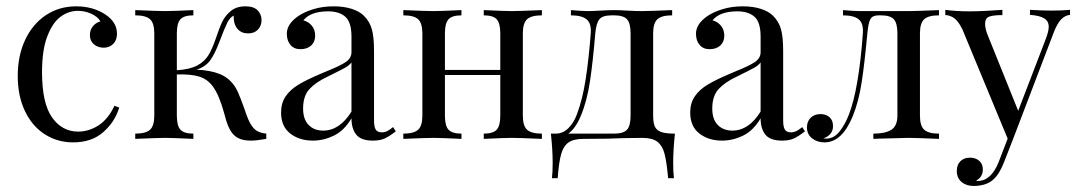

<svg xmlns="http://www.w3.org/2000/svg" viewBox="-20 -447 3472 618"><path d="M318.5 -400.8Q356.5 -375.8 356.5 -338.7Q356.5 -317.7 344.4 -305.6Q332.3 -293.5 313.7 -293.5Q295.2 -293.5 282.3 -304.4Q269.4 -315.3 269.4 -333.9Q269.4 -350.8 279 -362.5Q288.7 -374.2 303.2 -378.2Q295.2 -392.7 274.6 -402.4Q254 -412.1 230.6 -412.1Q200.8 -412.1 175 -393.1Q149.2 -374.2 132.3 -330.2Q115.3 -286.3 115.3 -214.5Q115.3 -114.5 147.6 -69Q179.8 -23.4 231.5 -23.4Q266.1 -23.4 297.2 -43.5Q328.2 -63.7 348.4 -106.5L363.7 -100.8Q350 -54.8 312.5 -21.8Q275 11.3 215.3 11.3Q165.3 11.3 124.6 -14.5Q83.9 -40.3 60.5 -89.1Q37.1 -137.9 37.1 -202.4Q37.1 -267.7 60.9 -318.5Q84.7 -369.4 127.4 -398Q170.2 -426.6 225 -426.6Q279 -426.6 318.5 -400.8Z M837.1 -16.9V0Q806.5 5.6 787.1 5.6Q753.2 5.6 735.5 -10.1Q717.7 -25.8 708.1 -58.9Q706.5 -64.5 700 -87.9Q693.5 -111.3 684.7 -132.7Q675.8 -154 665.3 -168.5Q648.4 -191.9 621.4 -200.4Q594.4 -208.9 549.2 -207.3V-75Q549.2 -41.9 560.9 -29.4Q572.6 -16.9 602.4 -16.9V0Q534.7 -3.2 511.3 -3.2Q489.5 -3.2 415.3 0V-16.9Q449.2 -16.9 462.9 -29.4Q476.6 -41.9 476.6 -75V-339.5Q476.6 -372.6 462.9 -385.1Q449.2 -397.6 415.3 -397.6V-414.5Q489.5 -411.3 511.3 -411.3Q534.7 -411.3 602.4 -414.5V-397.6Q572.6 -397.6 560.9 -385.1Q549.2 -372.6 549.2 -339.5V-221Q590.3 -223.4 614.1 -235.9Q637.9 -248.4 650.4 -268.5Q662.9 -288.7 675 -324.2Q686.3 -358.1 695.6 -377.4Q704.8 -396.8 723 -411.7Q741.1 -426.6 770.2 -426.6Q796.8 -426.6 809.3 -413.7Q821.8 -400.8 821.8 -382.3Q821.8 -363.7 810.1 -351.6Q798.4 -339.5 779 -339.5Q757.3 -339.5 744.8 -353.6Q732.3 -367.7 732.3 -391.1V-396.8Q720.2 -391.1 711.7 -374.2Q703.2 -357.3 685.5 -310.5Q671.8 -274.2 656.9 -253.2Q641.9 -232.3 612.9 -222.6Q657.3 -221 687.9 -208.5Q718.5 -196 737.1 -166.9Q746 -152.4 754.4 -129.8Q762.9 -107.3 765.3 -100.8Q773.4 -75.8 779.8 -61.3Q789.5 -39.5 801.6 -29.4Q813.7 -19.4 837.1 -16.9Z M1151.6 -396Q1170.2 -377.4 1177 -352.4Q1183.9 -327.4 1183.9 -283.1V-58.9Q1183.9 -38.7 1189.5 -29.8Q1195.2 -21 1208.9 -21Q1218.5 -21 1227 -25.4Q1235.5 -29.8 1245.2 -37.9L1254 -24.2Q1233.1 -8.1 1218.1 -1.2Q1203.2 5.6 1180.6 5.6Q1141.9 5.6 1126.6 -13.7Q1111.3 -33.1 1111.3 -66.1Q1087.9 -26.6 1054.8 -10.5Q1021.8 5.6 987.1 5.6Q943.5 5.6 914.1 -17.3Q884.7 -40.3 884.7 -84.7Q884.7 -115.3 899.6 -137.1Q914.5 -158.9 941.5 -175Q968.5 -191.1 1014.5 -210.5L1031.5 -217.7Q1074.2 -234.7 1092.7 -247.2Q1111.3 -259.7 1111.3 -279V-329Q1111.3 -375.8 1091.5 -393.1Q1071.8 -410.5 1036.3 -410.5Q979.8 -410.5 956.5 -381.5Q972.6 -377.4 983.5 -364.5Q994.4 -351.6 994.4 -332.3Q994.4 -312.1 981.5 -300.4Q968.5 -288.7 946.8 -288.7Q926.6 -288.7 914.9 -302.4Q903.2 -316.1 903.2 -338.7Q903.2 -370.2 941.1 -396Q960.5 -408.9 989.5 -417.7Q1018.5 -426.6 1054 -426.6Q1087.1 -426.6 1112.1 -418.5Q1137.1 -410.5 1151.6 -396ZM1033.9 -200Q997.6 -183.1 976.6 -160.9Q955.6 -138.7 955.6 -97.6Q955.6 -62.9 973.4 -44.8Q991.1 -26.6 1020.2 -26.6Q1073.4 -26.6 1111.3 -87.9V-246Q1104.8 -237.1 1091.5 -229.4Q1078.2 -221.8 1033.9 -200Z M1662.9 -339.5V-75Q1662.9 -41.9 1676.6 -29.4Q1690.3 -16.9 1724.2 -16.9V0Q1650 -3.2 1627.4 -3.2Q1604.8 -3.2 1537.1 0V-16.9Q1566.9 -16.9 1578.6 -29.4Q1590.3 -41.9 1590.3 -75V-205.6H1412.1V-75Q1412.1 -41.9 1423.8 -29.4Q1435.5 -16.9 1465.3 -16.9V0Q1397.6 -3.2 1375 -3.2Q1352.4 -3.2 1278.2 0V-16.9Q1312.1 -16.9 1325.8 -29.4Q1339.5 -41.9 1339.5 -75V-339.5Q1339.5 -372.6 1325.8 -385.1Q1312.1 -397.6 1278.2 -397.6V-414.5Q1352.4 -411.3 1375 -411.3Q1397.6 -411.3 1465.3 -414.5V-397.6Q1435.5 -397.6 1423.8 -385.1Q1412.1 -372.6 1412.1 -339.5V-221.8H1590.3V-339.5Q1590.3 -372.6 1578.6 -385.1Q1566.9 -397.6 1537.1 -397.6V-414.5Q1604.8 -411.3 1627.4 -411.3Q1650 -411.3 1724.2 -414.5V-397.6Q1690.3 -397.6 1676.6 -385.1Q1662.9 -372.6 1662.9 -339.5Z M2146.8 76.6Q2146.8 108.9 2149.2 126.6H2130.6Q2125.8 74.2 2119 48Q2112.1 21.8 2096 9.3Q2079.8 -3.2 2046.8 -3.2L1987.9 -2.4Q1944.4 0 1858.9 0Q1825.8 0 1809.7 11.7Q1793.5 23.4 1786.3 48.8Q1779 74.2 1775 126.6H1756.5Q1758.9 108.9 1758.9 76.6Q1758.9 36.3 1753.2 -16.9H1768.5Q1791.9 -16.9 1809.3 -34.3Q1826.6 -51.6 1836.3 -77.4Q1854.8 -125.8 1864.9 -190.7Q1875 -255.6 1881.5 -339.5Q1883.9 -371.8 1868.1 -384.7Q1852.4 -397.6 1817.7 -397.6V-414.5Q1853.2 -411.3 1872.6 -411.3Q1885.5 -411.3 1912.9 -412.9Q1941.9 -414.5 1958.1 -414.5Q1971.8 -414.5 1997.6 -412.9Q2026.6 -411.3 2046 -411.3Q2069.4 -411.3 2143.5 -414.5V-397.6Q2109.7 -397.6 2096 -385.1Q2082.3 -372.6 2082.3 -339.5V-75Q2082.3 -51.6 2087.9 -39.5Q2093.5 -27.4 2108.1 -22.2Q2122.6 -16.9 2152.4 -16.9Q2146.8 36.3 2146.8 76.6ZM2009.7 -339.5Q2009.7 -372.6 1998 -385.1Q1986.3 -397.6 1956.5 -397.6H1949.2Q1920.2 -397.6 1909.7 -385.5Q1899.2 -373.4 1896 -339.5Q1888.7 -250 1879 -185.5Q1869.4 -121 1849.2 -73.4Q1832.3 -33.1 1808.9 -16.9H1956.5Q1986.3 -16.9 1998 -29.4Q2009.7 -41.9 2009.7 -75Z M2468.5 -396Q2487.1 -377.4 2494 -352.4Q2500.8 -327.4 2500.8 -283.1V-58.9Q2500.8 -38.7 2506.5 -29.8Q2512.1 -21 2525.8 -21Q2535.5 -21 2544 -25.4Q2552.4 -29.8 2562.1 -37.9L2571 -24.2Q2550 -8.1 2535.1 -1.2Q2520.2 5.6 2497.6 5.6Q2458.9 5.6 2443.5 -13.7Q2428.2 -33.1 2428.2 -66.1Q2404.8 -26.6 2371.8 -10.5Q2338.7 5.6 2304 5.6Q2260.5 5.6 2231 -17.3Q2201.6 -40.3 2201.6 -84.7Q2201.6 -115.3 2216.5 -137.1Q2231.5 -158.9 2258.5 -175Q2285.5 -191.1 2331.5 -210.5L2348.4 -217.7Q2391.1 -234.7 2409.7 -247.2Q2428.2 -259.7 2428.2 -279V-329Q2428.2 -375.8 2408.5 -393.1Q2388.7 -410.5 2353.2 -410.5Q2296.8 -410.5 2273.4 -381.5Q2289.5 -377.4 2300.4 -364.5Q2311.3 -351.6 2311.3 -332.3Q2311.3 -312.1 2298.4 -300.4Q2285.5 -288.7 2263.7 -288.7Q2243.5 -288.7 2231.9 -302.4Q2220.2 -316.1 2220.2 -338.7Q2220.2 -370.2 2258.1 -396Q2277.4 -408.9 2306.5 -417.7Q2335.5 -426.6 2371 -426.6Q2404 -426.6 2429 -418.5Q2454 -410.5 2468.5 -396ZM2350.8 -200Q2314.5 -183.1 2293.5 -160.9Q2272.6 -138.7 2272.6 -97.6Q2272.6 -62.9 2290.3 -44.8Q2308.1 -26.6 2337.1 -26.6Q2390.3 -26.6 2428.2 -87.9V-246Q2421.8 -237.1 2408.5 -229.4Q2395.2 -221.8 2350.8 -200Z M3002.4 -397.6Q2968.5 -397.6 2954.8 -385.1Q2941.1 -372.6 2941.1 -339.5V-75Q2941.1 -41.9 2954.8 -29.4Q2968.5 -16.9 3002.4 -16.9V0Q2928.2 -3.2 2904 -3.2Q2885.5 -3.2 2810.5 -0.8L2791.1 0V-16.9Q2829.8 -16.9 2849.2 -29.4Q2868.5 -41.9 2868.5 -75V-339.5Q2868.5 -372.6 2856.9 -385.1Q2845.2 -397.6 2815.3 -397.6H2808.1Q2788.7 -397.6 2781.9 -385.9Q2775 -374.2 2771.8 -339.5Q2762.9 -243.5 2753.6 -182.7Q2744.4 -121.8 2725 -73.4Q2690.3 11.3 2633.9 11.3Q2610.5 11.3 2594 -1.6Q2577.4 -14.5 2577.4 -37.1Q2577.4 -56.5 2589.5 -68.1Q2601.6 -79.8 2621 -79.8Q2638.7 -79.8 2650 -69.8Q2661.3 -59.7 2661.3 -41.1Q2661.3 -12.9 2630.6 -1.6Q2632.3 -0.8 2638.7 -0.8Q2664.5 -0.8 2682.7 -24.2Q2700.8 -47.6 2712.1 -77.4Q2744.4 -160.5 2757.3 -339.5Q2759.7 -371.8 2744 -384.7Q2728.2 -397.6 2693.5 -397.6V-414.5Q2729 -411.3 2748.4 -411.3H2816.9H2904.8Q2928.2 -411.3 3002.4 -414.5Z M3424.2 -415.3V-399.2Q3408.1 -397.6 3395.6 -384.7Q3383.1 -371.8 3371.8 -342.7L3239.5 4L3212.1 74.2Q3196.8 113.7 3177.4 130.6Q3165.3 141.9 3148.4 146.8Q3131.5 151.6 3114.5 151.6Q3090.3 151.6 3075 138.7Q3059.7 125.8 3059.7 103.2Q3059.7 83.9 3071 72.2Q3082.3 60.5 3102.4 60.5Q3120.2 60.5 3131.9 70.6Q3143.5 80.6 3143.5 98.4Q3143.5 122.6 3121.8 134.7Q3123.4 135.5 3126.6 135.5Q3171 135.5 3195.2 72.6L3223.4 -0.8L3077.4 -353.2Q3063.7 -380.6 3050 -389.5Q3036.3 -398.4 3022.6 -398.4V-415.3Q3057.3 -410.5 3101.6 -410.5Q3141.9 -410.5 3206.5 -415.3V-398.4Q3177.4 -398.4 3164.1 -393.5Q3150.8 -388.7 3150.8 -370.2Q3150.8 -353.2 3160.5 -330.6L3257.3 -90.3L3346.8 -323.4Q3355.6 -347.6 3355.6 -360.5Q3355.6 -379 3341.1 -387.9Q3326.6 -396.8 3295.2 -399.2V-415.3Q3337.9 -412.9 3362.9 -412.9Q3398.4 -412.9 3424.2 -415.3Z"/></svg>

Font: Playfair Display
Style: Regular
Weight: 400
Designer: Claus Eggers Sørensen
Foundry: Claus Eggers Sørensen
Version: Version 1.005; ttfautohint (v1.2) -l 10 -r 42 -G 200 -x 21 -